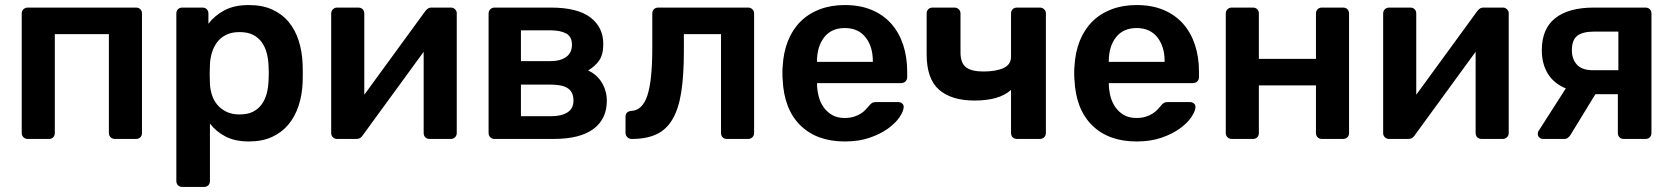

<svg xmlns="http://www.w3.org/2000/svg" viewBox="-20 -550 6626 760"><path d="M90 0Q80 0 73 -6.5Q66 -13 66 -24V-496Q66 -507 73 -513.5Q80 -520 90 -520H518Q529 -520 535.5 -513.5Q542 -507 542 -496V-24Q542 -13 535.5 -6.5Q529 0 518 0H435Q425 0 418 -6.5Q411 -13 411 -24V-415H197V-24Q197 -13 190.5 -6.5Q184 0 173 0Z M702 190Q691 190 684.5 183.5Q678 177 678 166V-496Q678 -507 684.5 -513.5Q691 -520 702 -520H781Q792 -520 798.5 -513.5Q805 -507 805 -496V-456Q829 -488 868 -509Q907 -530 965 -530Q1018 -530 1057 -512.5Q1096 -495 1122 -464Q1148 -433 1162 -390Q1176 -347 1178 -295Q1179 -260 1178 -224Q1176 -174 1162 -131.5Q1148 -89 1122 -57.5Q1096 -26 1057 -8Q1018 10 965 10Q911 10 873 -9.5Q835 -29 811 -61V166Q811 177 804.5 183.5Q798 190 787 190ZM928 -97Q960 -97 981 -107.5Q1002 -118 1015.5 -136.5Q1029 -155 1035.5 -179Q1042 -203 1043 -230Q1045 -260 1043 -290Q1042 -317 1035.5 -341Q1029 -365 1015.5 -383.5Q1002 -402 981 -412.5Q960 -423 928 -423Q897 -423 875 -412Q853 -401 839.5 -383Q826 -365 819 -342Q812 -319 811 -295Q809 -257 811 -218Q812 -196 819 -174Q826 -152 840.5 -135Q855 -118 876.5 -107.5Q898 -97 928 -97Z M1314 0Q1305 0 1298 -6.5Q1291 -13 1291 -23V-496Q1291 -507 1298 -513.5Q1305 -520 1315 -520H1398Q1409 -520 1415.5 -513.5Q1422 -507 1422 -496V-175L1662 -504Q1667 -511 1673 -515.5Q1679 -520 1689 -520H1765Q1774 -520 1781 -513.5Q1788 -507 1788 -498V-24Q1788 -13 1781 -6.5Q1774 0 1764 0H1681Q1670 0 1663.5 -6.5Q1657 -13 1657 -24V-345L1417 -16Q1413 -9 1406.5 -4.5Q1400 0 1390 0Z M1938 0Q1928 0 1921 -6.5Q1914 -13 1914 -24V-496Q1914 -507 1921 -513.5Q1928 -520 1938 -520H2160Q2266 -520 2317 -481Q2368 -442 2368 -376Q2368 -334 2352 -311Q2336 -288 2308 -271Q2343 -255 2362.5 -222.5Q2382 -190 2382 -151Q2382 -79 2329 -39.5Q2276 0 2171 0ZM2042 -308H2158Q2198 -308 2221 -324.5Q2244 -341 2244 -373Q2244 -405 2221 -417.5Q2198 -430 2158 -430H2042ZM2042 -90H2162Q2202 -90 2226 -105Q2250 -120 2250 -152Q2250 -185 2228.5 -200Q2207 -215 2162 -215H2042Z M2481 0Q2470 0 2463 -7Q2456 -14 2456 -25V-87Q2456 -109 2479 -111Q2523 -113 2542.5 -172Q2562 -231 2562 -361V-496Q2562 -507 2568.5 -513.5Q2575 -520 2586 -520H2941Q2951 -520 2958 -513.5Q2965 -507 2965 -496V-24Q2965 -13 2958 -6.5Q2951 0 2941 0H2858Q2847 0 2840.5 -6.5Q2834 -13 2834 -24V-415H2687V-347Q2687 -251 2676.5 -184.5Q2666 -118 2641.5 -77Q2617 -36 2577.5 -18Q2538 0 2481 0Z M3324 10Q3213 10 3148 -54Q3083 -118 3078 -236Q3077 -246 3077 -261.5Q3077 -277 3078 -286Q3081 -343 3099 -388Q3117 -433 3148.5 -464.5Q3180 -496 3224.5 -513Q3269 -530 3324 -530Q3385 -530 3431 -510.5Q3477 -491 3508 -456Q3539 -421 3555 -372.5Q3571 -324 3571 -266V-245Q3571 -234 3564 -227.5Q3557 -221 3546 -221H3214Q3214 -196 3220 -171Q3226 -146 3239.5 -126.5Q3253 -107 3273.5 -95Q3294 -83 3323 -83Q3344 -83 3360 -88Q3376 -93 3387.5 -100.5Q3399 -108 3406.5 -116Q3414 -124 3418 -129Q3427 -140 3432.5 -143Q3438 -146 3449 -146H3535Q3545 -146 3551.5 -140Q3558 -134 3557 -125Q3556 -109 3540.5 -86Q3525 -63 3495.5 -41.5Q3466 -20 3423 -5Q3380 10 3324 10ZM3214 -305H3435V-308Q3435 -366 3406 -402.5Q3377 -439 3324 -439Q3271 -439 3242.5 -402.5Q3214 -366 3214 -308Z M4006 0Q3995 0 3988.5 -6.5Q3982 -13 3982 -24V-194Q3957 -172 3921 -162Q3885 -152 3838 -152Q3746 -152 3697 -195Q3648 -238 3648 -335V-496Q3648 -507 3654.5 -513.5Q3661 -520 3672 -520H3758Q3768 -520 3775 -513.5Q3782 -507 3782 -496V-342Q3782 -301 3803.5 -284Q3825 -267 3873 -267Q3922 -267 3952 -280.5Q3982 -294 3982 -326V-496Q3982 -507 3988.5 -513.5Q3995 -520 4006 -520H4096Q4106 -520 4113 -513.5Q4120 -507 4120 -496V-24Q4120 -13 4113 -6.5Q4106 0 4096 0Z M4479 10Q4368 10 4303 -54Q4238 -118 4233 -236Q4232 -246 4232 -261.5Q4232 -277 4233 -286Q4236 -343 4254 -388Q4272 -433 4303.5 -464.5Q4335 -496 4379.5 -513Q4424 -530 4479 -530Q4540 -530 4586 -510.5Q4632 -491 4663 -456Q4694 -421 4710 -372.5Q4726 -324 4726 -266V-245Q4726 -234 4719 -227.5Q4712 -221 4701 -221H4369Q4369 -196 4375 -171Q4381 -146 4394.5 -126.5Q4408 -107 4428.5 -95Q4449 -83 4478 -83Q4499 -83 4515 -88Q4531 -93 4542.5 -100.5Q4554 -108 4561.5 -116Q4569 -124 4573 -129Q4582 -140 4587.5 -143Q4593 -146 4604 -146H4690Q4700 -146 4706.5 -140Q4713 -134 4712 -125Q4711 -109 4695.5 -86Q4680 -63 4650.5 -41.5Q4621 -20 4578 -5Q4535 10 4479 10ZM4369 -305H4590V-308Q4590 -366 4561 -402.5Q4532 -439 4479 -439Q4426 -439 4397.5 -402.5Q4369 -366 4369 -308Z M4856 0Q4846 0 4839 -6.5Q4832 -13 4832 -24V-496Q4832 -507 4839 -513.5Q4846 -520 4856 -520H4939Q4950 -520 4956.5 -513.5Q4963 -507 4963 -496V-317H5189V-496Q5189 -507 5195.5 -513.5Q5202 -520 5213 -520H5296Q5307 -520 5313.5 -513.5Q5320 -507 5320 -496V-24Q5320 -13 5313.5 -6.5Q5307 0 5296 0H5213Q5202 0 5195.5 -6.5Q5189 -13 5189 -24V-212H4963V-24Q4963 -13 4956.5 -6.5Q4950 0 4939 0Z M5478 0Q5469 0 5462 -6.5Q5455 -13 5455 -23V-496Q5455 -507 5462 -513.5Q5469 -520 5479 -520H5562Q5573 -520 5579.5 -513.5Q5586 -507 5586 -496V-175L5826 -504Q5831 -511 5837 -515.5Q5843 -520 5853 -520H5929Q5938 -520 5945 -513.5Q5952 -507 5952 -498V-24Q5952 -13 5945 -6.5Q5938 0 5928 0H5845Q5834 0 5827.5 -6.5Q5821 -13 5821 -24V-345L5581 -16Q5577 -9 5570.5 -4.5Q5564 0 5554 0Z M6408 0Q6397 0 6390.5 -6.5Q6384 -13 6384 -24V-177H6295L6196 -15Q6192 -9 6186 -4.5Q6180 0 6172 0H6088Q6079 0 6073 -6Q6067 -12 6067 -20Q6067 -23 6068 -27Q6069 -31 6073 -36L6178 -200Q6130 -220 6106.5 -259Q6083 -298 6083 -351Q6083 -436 6136 -478Q6189 -520 6289 -520H6493Q6504 -520 6510.5 -513.5Q6517 -507 6517 -496V-24Q6517 -13 6510.5 -6.5Q6504 0 6493 0ZM6386 -272V-425H6292Q6245 -425 6223.5 -408.5Q6202 -392 6202 -351Q6202 -316 6222 -294Q6242 -272 6286 -272Z"/></svg>

Font: Fz Rubik Med
Style: Regular
Weight: 500
Designer: Hubert and Fischer
Foundry: Hubert and Fischer
Version: Vit hóa bi FontZin.com